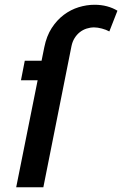

<svg xmlns="http://www.w3.org/2000/svg" viewBox="-20 -786 513 806"><path d="M154.5 -531 166 -588Q175.5 -635 197.2 -668.5Q219 -702 248 -723.8Q277 -745.5 310.5 -755.8Q344 -766 377 -766Q405 -766 429.2 -759.5Q453.5 -753 473 -741L439 -654Q425.5 -661.5 407.5 -666.2Q389.5 -671 375 -671Q359 -671 343.5 -666Q328 -661 315.2 -651Q302.5 -641 293.2 -626.2Q284 -611.5 280 -592L162 0H48L138 -449H68L84 -531Z"/></svg>

Font: Argentum Sans
Style: Italic
Weight: 400
Italic angle: -11.3099°
Designer: Julieta Ulanovsky, Owen Earl, Rasmus Andersson, Cristiano Sobral
Foundry: The Argentum Sans Project Authors
Version: Version 3.131; ttfautohint (v1.8.4.7-5d5b-dirty)